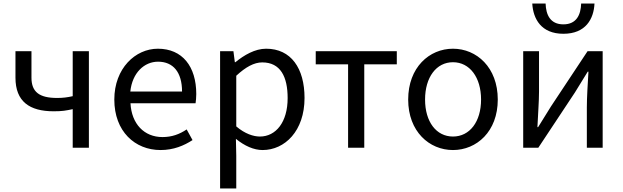

<svg xmlns="http://www.w3.org/2000/svg" viewBox="-20 -831 3502 1080"><path d="M389 0H480V-543H389V-290C358 -283 333 -280 301 -280C201 -280 157 -314 157 -394V-543H67V-394C67 -260 146 -205 282 -205C331 -205 351 -209 389 -217Z M883 13C957 13 1015 -12 1063 -43L1030 -103C990 -76 947 -60 894 -60C791 -60 720 -134 714 -250H1080C1082 -263 1084 -282 1084 -302C1084 -457 1006 -557 868 -557C742 -557 623 -447 623 -271C623 -92 739 13 883 13ZM713 -316C724 -422 792 -484 869 -484C954 -484 1004 -425 1004 -316Z M1218 229H1309V45L1307 -50C1356 -10 1408 13 1457 13C1582 13 1693 -94 1693 -280C1693 -447 1617 -557 1477 -557C1414 -557 1353 -521 1304 -481H1301L1293 -543H1218ZM1442 -63C1406 -63 1358 -78 1309 -120V-405C1362 -454 1409 -480 1455 -480C1558 -480 1598 -399 1598 -279C1598 -144 1532 -63 1442 -63Z M1938 0H2029V-469H2212V-543H1756V-469H1938Z M2528 13C2661 13 2780 -91 2780 -271C2780 -452 2661 -557 2528 -557C2395 -557 2276 -452 2276 -271C2276 -91 2395 13 2528 13ZM2528 -63C2434 -63 2371 -146 2371 -271C2371 -396 2434 -481 2528 -481C2622 -481 2686 -396 2686 -271C2686 -146 2622 -63 2528 -63Z M2923 0H3008L3214 -311C3234 -344 3265 -394 3286 -428H3290C3286 -357 3281 -284 3281 -227V0H3370V-543H3285L3079 -232C3059 -199 3028 -149 3007 -116H3003C3006 -186 3012 -259 3012 -316V-543H2923ZM3149 -641C3275 -641 3320 -725 3324 -811H3249C3247 -748 3223 -694 3149 -694C3075 -694 3051 -748 3049 -811H2974C2979 -725 3024 -641 3149 -641Z"/></svg>

Font: Source Han Sans TC
Style: Regular
Weight: 400
Designer: Ryoko NISHIZUKA 西塚涼子 (kana, bopomofo & ideographs); Paul D. Hunt (Latin, Greek & Cyrillic); Sandoll Communications 산돌커뮤니
Foundry: Adobe
Version: Version 2.002;hotconv 1.0.116;makeotfexe 2.5.65601